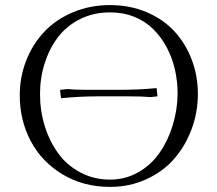

<svg xmlns="http://www.w3.org/2000/svg" viewBox="-20 -731 857 759"><path d="M58.1 -354Q58.1 -427.2 84 -492.7Q109.9 -558.1 156 -606.4Q202.1 -654.8 269.3 -682.9Q336.4 -710.9 415 -710.9Q493.2 -710.9 559.1 -683.1Q625 -655.3 669.2 -607.4Q713.4 -559.6 737.8 -495.6Q762.2 -431.6 762.2 -359.9Q762.2 -286.6 737.3 -220Q712.4 -153.3 668.2 -102.8Q624 -52.2 558.1 -22.2Q492.2 7.8 415 7.8Q309.1 7.8 226.8 -42Q144.5 -91.8 101.3 -173.8Q58.1 -255.9 58.1 -354ZM138.2 -358.9Q138.2 -293.5 156.7 -233.4Q175.3 -173.3 209.5 -125.7Q243.7 -78.1 297.1 -49.6Q350.6 -21 415 -21Q475.6 -21 526.6 -50Q577.6 -79.1 610.8 -127Q644 -174.8 662.6 -235.1Q681.2 -295.4 682.1 -359.9Q682.1 -409.7 671.4 -456.5Q660.6 -503.4 638.7 -544.4Q616.7 -585.4 585.4 -616.2Q554.2 -647 510.5 -664.6Q466.8 -682.1 415 -682.1Q349.6 -682.1 296.1 -655.3Q242.7 -628.4 208.7 -583.3Q174.8 -538.1 156.5 -480.5Q138.2 -422.9 138.2 -358.9ZM217.8 -371.1V-376L246.1 -378.9Q275.9 -376 323.2 -376H456.1Q529.3 -376 599.1 -382.8L602.1 -355V-350.1L574.2 -347.2Q544.4 -350.1 497.1 -350.1H363.8Q296.4 -350.1 221.2 -342.8Z"/></svg>

Font: Dihjauti S
Style: Regular
Weight: 400
Designer: T. Christopher White
Version: Version 3.0.0